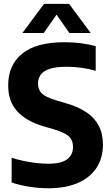

<svg xmlns="http://www.w3.org/2000/svg" viewBox="-20 -969 577 998"><path d="M231 9.5Q184 9.5 133.2 1.8Q82.5 -6 40.5 -20.5V-149Q69.5 -139.5 101.5 -132.8Q133.5 -126 166.2 -122Q199 -118 229.5 -118Q299 -118 329.2 -141Q359.5 -164 359.5 -205Q359.5 -240 337.8 -260.2Q316 -280.5 256 -298L203 -313.5Q118 -338.5 70.2 -389.8Q22.5 -441 22.5 -525.5Q22.5 -630.5 95.2 -690Q168 -749.5 314 -749.5Q360.5 -749.5 402.8 -744Q445 -738.5 477.5 -729V-601Q444.5 -611 405 -616.5Q365.5 -622 326 -622Q270.5 -622 238 -611Q205.5 -600 191.5 -580.5Q177.5 -561 177.5 -535.5Q177.5 -502.5 197 -483.5Q216.5 -464.5 270 -448L322.5 -432.5Q385.5 -414.5 428.2 -386Q471 -357.5 493 -316Q515 -274.5 515 -217.5Q515 -147 481.2 -96Q447.5 -45 384.2 -17.8Q321 9.5 231 9.5ZM96.5 -797.5 209 -949H339L451.5 -797.5H340.5L263.5 -908H284.5L207.5 -797.5Z"/></svg>

Font: Encode Sans SemiCondensed
Style: Bold
Weight: 700
Width: 4
Designer: Multiple Designers
Foundry: Impallari Type
Version: Version 3.002